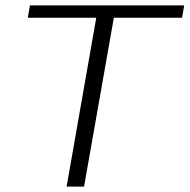

<svg xmlns="http://www.w3.org/2000/svg" viewBox="-20 -695 706 715"><path d="M228 0H293L404 -629H658L666 -675H91.5L83.5 -629H338.5Z"/></svg>

Font: Anybody SemiExpanded Light
Style: Italic
Weight: 300
Width: 6
Italic angle: -10°
Version: Version 1.113;gftools[0.9.25]